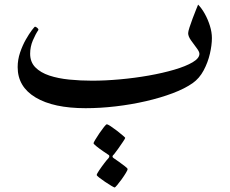

<svg xmlns="http://www.w3.org/2000/svg" viewBox="-20 -452 1018 849"><path d="M917 -283.7Q917 -252.9 908.2 -214.6Q899.4 -176.3 880.6 -140.9Q861.8 -105.5 832 -84.5Q797.4 -60.1 743.7 -39.8Q689.9 -19.5 625.2 -4.6Q560.5 10.3 491.9 18.3Q423.3 26.4 358.4 26.4Q216.8 26.4 137.5 -21Q58.1 -68.4 58.1 -155.3Q58.1 -188 68.8 -219.7Q79.6 -251.5 94.2 -277.1Q108.9 -302.7 120.8 -318.4Q132.8 -334 134.8 -334Q137.7 -334 143.8 -329.6Q149.9 -325.2 149.9 -319.8Q137.2 -301.3 125.2 -273.2Q113.3 -245.1 113.3 -214.4Q113.3 -177.7 136.2 -154.3Q159.2 -130.9 198.2 -117.9Q237.3 -105 286.4 -100.1Q335.4 -95.2 387.7 -95.2Q445.3 -95.2 510.3 -101.1Q575.2 -106.9 637.5 -117.9Q699.7 -128.9 750.5 -143.8Q801.3 -158.7 831.5 -176.5Q861.8 -194.3 861.8 -213.9Q861.8 -223.6 849.4 -239.7Q836.9 -255.9 824.5 -273.7Q812 -291.5 812 -305.2Q812 -312.5 817.9 -330.8Q823.7 -349.1 831.8 -370.4Q839.8 -391.6 846.9 -409.2Q854 -426.8 856 -431.6Q871.6 -416 885.5 -391.1Q899.4 -366.2 908.2 -337.9Q917 -309.6 917 -283.7ZM544.4 295.9Q544.4 299.8 536.6 312.7Q528.8 325.7 518.1 340.6Q507.3 355.5 498.3 366.2Q489.3 377 486.8 377Q484.9 377 472.7 369.9Q460.4 362.8 445.3 352.5Q430.2 342.3 418.9 333.5Q407.7 324.7 407.7 321.8Q407.7 317.4 418 302Q428.2 286.6 440.7 270.3Q453.1 253.9 460 247.1Q463.4 242.7 463.4 239.3Q463.4 235.4 461.4 233.9Q453.1 228.5 436.8 217.3Q420.4 206.1 407 195.3Q393.6 184.6 393.6 181.2Q393.6 178.7 401.4 165.5Q409.2 152.3 419.9 136.7Q430.7 121.1 439.9 109.4Q449.2 97.7 452.1 97.7Q456.5 97.7 469.5 106.2Q482.4 114.7 497.3 126.2Q512.2 137.7 522.9 147Q533.7 156.2 533.7 157.7Q533.7 160.2 523.7 175Q513.7 189.9 502 206.5Q490.2 223.1 484.4 230Q482.4 231.4 480 234.4Q477.5 237.3 477.5 240.7Q477.5 243.7 482.4 247.1Q490.2 252.4 505.1 262.9Q520 273.4 532.2 283Q544.4 292.5 544.4 295.9Z"/></svg>

Font: Scheherazade New SemiBold
Style: Regular
Weight: 600
Designer: SIL International
Foundry: SIL International
Version: Version 4.000